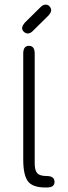

<svg xmlns="http://www.w3.org/2000/svg" viewBox="-20 -831 300 851"><path d="M187.5 0H180.7Q124 0 103.5 -27.8Q83 -55.7 83 -124V-593.8Q83 -627.9 108.4 -627.9Q133.8 -627.9 133.8 -593.8V-107.4Q133.8 -76.2 145 -63.5Q156.2 -50.8 187.5 -50.8Q221.7 -50.8 221.7 -24.4Q221.7 0 187.5 0ZM195.3 -762.7 127 -695.3Q115.2 -682.6 103.5 -682.6Q93.8 -682.6 85.9 -689.9Q78.1 -697.3 78.1 -706.1Q78.1 -716.8 90.8 -731.4L158.2 -797.9Q169.9 -810.5 182.6 -810.5Q193.4 -810.5 200.2 -802.2Q207 -793.9 207 -786.1Q207 -776.4 195.3 -762.7Z"/></svg>

Font: Jura
Style: Book
Weight: 400
Version: Version 2.3